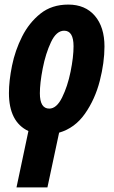

<svg xmlns="http://www.w3.org/2000/svg" viewBox="-20 -578 497 838"><path d="M187 240 238 1Q307 -19 351 -82Q395 -145 415.5 -225Q436 -305 436 -375Q436 -460 394 -509Q352 -558 278 -558Q206 -558 156.5 -518.5Q107 -479 76.5 -418.5Q46 -358 32.5 -291.5Q19 -225 19 -172Q19 -46 104 -6L52 240ZM154 -171Q154 -215 166.5 -279.5Q179 -344 202.5 -394Q226 -444 260 -444Q301 -444 301 -376Q301 -329 288 -265Q275 -201 251 -152.5Q227 -104 195 -104Q154 -104 154 -171Z"/></svg>

Font: Noto Sans UI Condensed ExtraBold
Style: Italic
Weight: 800
Width: 3
Designer: Monotype Design Team
Foundry: Monotype Imaging Inc.
Version: 1.001